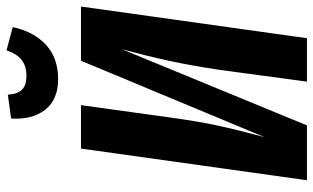

<svg xmlns="http://www.w3.org/2000/svg" viewBox="-206 -754 960 588"><g transform="rotate(-90 274.0 -460.0)"><path d="M451 0H318L354 -267Q367 -354 381.5 -421Q396 -488 417 -566L184 0H16L113 -692H246L209 -425Q197 -337 184 -276Q171 -215 148 -130L382 -692H548ZM205 -906 278 -916Q280 -885 294 -872Q308 -859 336 -859Q365 -859 384 -873.5Q403 -888 414 -920L485 -901Q471 -836 430.5 -799Q390 -762 326 -762Q263 -762 232 -801.5Q201 -841 205 -906Z"/></g></svg>

Font: Fira Sans Compressed SemiBold
Style: Italic
Weight: 600
Width: 1
Italic angle: -8°
Designer: bBox Type GmbH & Carrois Corporate GbR & Edenspiekermann AG
Foundry: bBox Type GmbH & Carrois Corporate GbR & Edenspiekermann AG
Version: Version 4.301